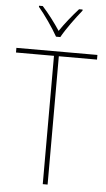

<svg xmlns="http://www.w3.org/2000/svg" viewBox="-62 -988 567 1027"><g transform="rotate(5 221.5 -474.5)"><path d="M210 -792H233C257 -836 305 -901 339 -943V-949H320C284 -909 248 -864 221 -824C195 -864 157 -914 125 -949H105V-943C137 -906 185 -837 210 -792ZM234 0V-689H439V-714H4V-689H208V0Z"/></g></svg>

Font: Noto Sans Gujarati SemiCondensed Thin
Style: Regular
Weight: 100
Width: 4
Designer: Jelle Bosma - Monotype Design Team, Universal Thirst
Foundry: Monotype Imaging Inc.
Version: Version 2.106